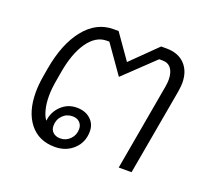

<svg xmlns="http://www.w3.org/2000/svg" viewBox="-95 -628 837 759"><g transform="rotate(20 324.0 -248.5)"><path d="M58 -168Q58 -199 64 -235L70 -270Q89 -381 139.5 -444Q190 -507 261 -507H283L356 -403L462 -507H484Q534 -507 562 -478Q590 -449 590 -399Q590 -387 586 -361L522 0H468L532 -363Q535 -380 535 -393Q535 -423 522.5 -440Q510 -457 486 -457H472L346 -337L263 -455H252Q206 -455 172 -406Q138 -357 124 -270L118 -235Q112 -201 112 -172Q112 -140 118.5 -115Q125 -90 135 -77H136Q140 -114 167 -140Q194 -166 232 -166Q268 -166 290 -146Q312 -126 312 -95Q312 -49 280.5 -19.5Q249 10 202 10Q134 10 96 -38Q58 -86 58 -168ZM269 -89Q269 -106 258 -117Q247 -128 228 -128Q203 -128 186 -110.5Q169 -93 169 -67Q169 -50 180.5 -39.5Q192 -29 211 -29Q235 -29 252 -46.5Q269 -64 269 -89Z"/></g></svg>

Font: Bai Jamjuree Light
Style: Italic
Weight: 300
Italic angle: -10°
Version: Version 1.000; ttfautohint (v1.6)